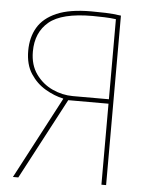

<svg xmlns="http://www.w3.org/2000/svg" viewBox="-53 -774 621 817"><g transform="rotate(5 258.0 -365.5)"><path d="M33 0 217 -349V-351Q179 -359 140.5 -381.5Q102 -404 76.5 -443Q51 -482 51 -541Q51 -598 76 -640.5Q101 -683 156.5 -707Q212 -731 304 -731Q335 -731 365 -730Q395 -729 431 -724V0H411V-346H239L56 0ZM257 -365H411V-707Q389 -710 362 -711Q335 -712 311 -712Q180 -712 125.5 -666.5Q71 -621 71 -539Q71 -482 99 -443Q127 -404 169.5 -384.5Q212 -365 257 -365Z"/></g></svg>

Font: Murecho Thin
Style: Regular
Weight: 100
Designer: Neil Summerour
Foundry: Positype
Version: Version 1.010